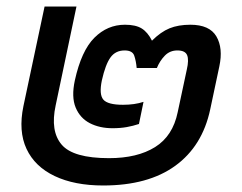

<svg xmlns="http://www.w3.org/2000/svg" viewBox="-20 -560 743 590"><path d="M297 10Q209 10 148 -19Q87 -48 61.5 -102.5Q36 -157 52 -234L117 -540H215L151 -236Q134 -157 169.5 -115.5Q205 -74 315 -74Q402 -74 456.5 -108Q511 -142 526 -215L554 -346Q561 -376 555 -390.5Q549 -405 525 -405Q502 -405 486.5 -389Q471 -373 462 -351H400Q398 -373 392.5 -389Q387 -405 363 -405Q335 -405 319.5 -383.5Q304 -362 293 -313Q284 -270 297.5 -254Q311 -238 358 -238Q394 -238 421 -247L407 -179Q389 -173 369.5 -169.5Q350 -166 326 -166Q286 -166 256 -181.5Q226 -197 212.5 -229.5Q199 -262 210 -313Q230 -404 270 -444Q310 -484 364 -484Q397 -484 415.5 -472.5Q434 -461 447 -435Q474 -462 501 -473Q528 -484 565 -484Q624 -484 645 -448Q666 -412 654 -356L626 -224Q602 -111 518.5 -50.5Q435 10 297 10Z"/></svg>

Font: Kanit
Style: Italic
Weight: 400
Italic angle: -12°
Designer: Katatrad Team
Foundry: CadsonDemak
Version: Version 2.000; ttfautohint (v1.8.3)